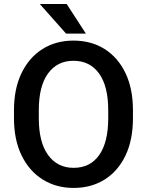

<svg xmlns="http://www.w3.org/2000/svg" viewBox="-20 -922 729 952"><path d="M639.2 -375V-335.9Q639.2 -228.5 602.3 -151.1Q565.4 -73.7 499.3 -32Q433.1 9.8 345.2 9.8Q258.3 9.8 191.7 -32Q125 -73.7 87.2 -151.1Q49.3 -228.5 49.3 -335.9V-375Q49.3 -482.4 86.9 -559.8Q124.5 -637.2 190.9 -679Q257.3 -720.7 344.2 -720.7Q432.1 -720.7 498.5 -679Q564.9 -637.2 602.1 -559.8Q639.2 -482.4 639.2 -375ZM516.6 -335.9V-376Q516.6 -494.6 471.2 -557.6Q425.8 -620.6 344.2 -620.6Q263.7 -620.6 218 -557.6Q172.4 -494.6 172.4 -376V-335.9Q172.4 -216.8 218.5 -153.3Q264.6 -89.8 345.2 -89.8Q427.2 -89.8 471.9 -153.3Q516.6 -216.8 516.6 -335.9ZM310.5 -902.3 405.8 -755.4H307.6L177.2 -902.3Z"/></svg>

Font: Vazirmatn RD UI FD Medium
Style: Regular
Weight: 500
Designer: Saber Rastikerdar
Foundry: Saber Rastikerdar
Version: Version 33.003